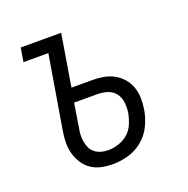

<svg xmlns="http://www.w3.org/2000/svg" viewBox="-101 -615 702 718"><g transform="rotate(-20 250.0 -256.0)"><path d="M231 8Q208 8 186 3.5Q164 -1 146 -13Q128 -25 116 -43Q104 -61 98 -82Q92 -103 92 -126Q92 -149 96 -172L145 -465H46L55 -520H216L182 -314H266Q289 -314 310.5 -310Q332 -306 351 -295.5Q370 -285 384 -268.5Q398 -252 405 -231.5Q412 -211 412.5 -188Q413 -165 409 -142Q404 -112 389.5 -82Q375 -52 349.5 -31Q324 -10 293 -1Q262 8 231 8ZM232 -47Q252 -47 273.5 -54Q295 -61 311.5 -75.5Q328 -90 336.5 -110.5Q345 -131 349 -151Q352 -172 350 -192.5Q348 -213 336.5 -229Q325 -245 305.5 -251.5Q286 -258 265 -258H172L157 -163Q154 -149 153.5 -135Q153 -121 155.5 -107.5Q158 -94 164 -82Q170 -70 181 -62Q192 -54 205 -50.5Q218 -47 232 -47Z"/></g></svg>

Font: Iosevka Curly Light
Style: Italic
Weight: 300
Italic angle: -9°
Monospace: yes
Designer: Belleve Invis
Foundry: Belleve Invis
Version: Version 22.1.2; ttfautohint (v1.8.4)